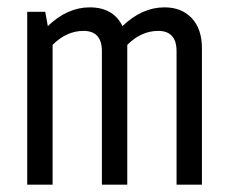

<svg xmlns="http://www.w3.org/2000/svg" viewBox="-20 -502 620 522"><path d="M54 0V-470H103L110 -431Q163 -482 224 -482Q288 -482 313 -431Q366 -482 427 -482Q474 -482 501.5 -452.5Q529 -423 529 -371V0H460V-363Q460 -418 410 -418Q364 -418 326 -380V0H257V-363Q257 -418 207 -418Q161 -418 123 -380V0Z"/></svg>

Font: Sometype Mono
Style: Regular
Weight: 400
Monospace: yes
Designer: Ryoichi Tsunekawa
Foundry: Dharma Type
Version: Version 1.000; ttfautohint (v1.8.3)